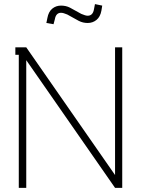

<svg xmlns="http://www.w3.org/2000/svg" viewBox="-20 -908 682 928"><path d="M373 -840.8Q393.1 -832 403.8 -832Q428.7 -832 434.1 -862.8L439 -888.2L474.1 -880.9L470.2 -856.9Q464.8 -826.7 446.5 -811.8Q428.2 -796.9 403.8 -796.9Q380.9 -796.9 360.8 -807.1L305.2 -837.9Q286.1 -846.2 274.9 -846.2Q250.5 -846.2 245.1 -814.9L238.8 -791L204.1 -796.9L209 -820.8Q214.4 -851.1 232.4 -866Q250.5 -880.9 274.9 -880.9Q298.8 -880.9 317.9 -871.1ZM570.8 -679.2V0H536.1L106.9 -617.2V0H70.8V-643.1H54.2V-679.2H106.9L536.1 -62V-679.2Z"/></svg>

Font: RawengulkPcs
Style: Regular
Weight: 400
Version: Version 0.92